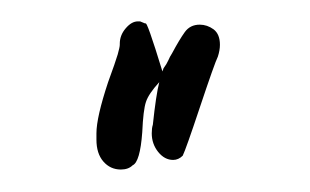

<svg xmlns="http://www.w3.org/2000/svg" viewBox="-20 -629 284 176"><path d="M90.8 -473.6Q97.7 -473.6 101.6 -477.5Q108.4 -480.5 110.4 -507.8Q111.3 -528.3 113.8 -535.6Q116.2 -543 126 -553.7Q123 -542 120.1 -514.6Q119.1 -511.7 119.1 -506.8Q119.1 -497.1 125 -489.7Q130.9 -482.4 138.7 -482.4Q143.6 -482.4 147.5 -486.3Q150.4 -492.2 163.1 -530.3Q176.8 -571.3 179.7 -577.1Q181.6 -583 181.6 -587.9Q181.6 -597.7 175.8 -602.1Q169.9 -606.4 163.1 -606.4Q154.3 -606.4 149.4 -599.6Q144.5 -592.8 137.7 -580.1Q135.7 -577.1 134.3 -573.7Q132.8 -570.3 129.9 -566.4L128.9 -563.5L126 -553.7L129.9 -558.6L128.9 -563.5Q114.3 -611.3 113.3 -607.4L108.4 -609.4H106.4Q100.6 -609.4 95.2 -603Q89.8 -596.7 89.8 -588.9V-587.9Q89.8 -585.9 87.9 -579.1Q85.9 -572.3 79.1 -553.7Q68.4 -521.5 68.4 -506.8V-501Q68.4 -488.3 74.7 -481Q81.1 -473.6 90.8 -473.6Z"/></svg>

Font: 辰宇落雁體 Thin Monospaced
Style: Regular
Weight: 100
Designer: Written by Liu, Wei-Chen; Created by Wang, Li-Yu.
Version: Version 1.000